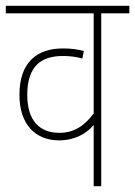

<svg xmlns="http://www.w3.org/2000/svg" viewBox="-20 -642 466 662"><path d="M426 -596V-622H0V-596H303V-251C270 -206 233 -184 185 -184C119 -184 74 -223 74 -315C74 -411 119 -449 197 -449C222 -449 244 -446 264 -440L269 -466C247 -472 226 -475 197 -475C105 -475 47 -425 47 -315C47 -212 103 -158 184 -158C238 -158 279 -182 303 -211V0H329V-596Z"/></svg>

Font: Noto Sans Devanagari Condensed Thin
Style: Regular
Weight: 100
Width: 3
Designer: Jelle Bosma - Monotype Design Team
Foundry: Monotype Imaging Inc.
Version: Version 2.004